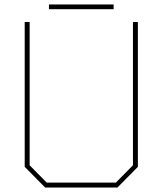

<svg xmlns="http://www.w3.org/2000/svg" viewBox="-20 -835 724 855"><path d="M198 -794V-815H486V-794ZM181 0 90 -92V-737H112V-99L188 -22H496L572 -99V-737H594V-92L503 0Z"/></svg>

Font: Tomorrow Thin
Style: Regular
Weight: 250
Designer: Tony de Marco, Monica Rizzolli
Foundry: Just in Type
Version: Version 2.002